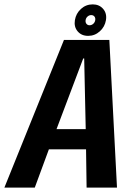

<svg xmlns="http://www.w3.org/2000/svg" viewBox="-49 -858 629 878"><path d="M-29 0 243.5 -675.5H451L486 0H347L344.5 -175H174.5L110 0ZM209.5 -267.5H343L336 -590.5H331.5ZM354 -694Q323.5 -694 306 -714.8Q288.5 -735.5 293.5 -766Q298.5 -796.5 321.2 -817.2Q344 -838 375 -838Q405 -838 422.8 -817.2Q440.5 -796.5 435.5 -766Q430.5 -735.5 407.5 -714.8Q384.5 -694 354 -694ZM360.5 -742.5Q370 -742.5 377.5 -749.2Q385 -756 386.5 -766Q388 -776 382.8 -782.5Q377.5 -789 368 -789Q359 -789 351.5 -782.5Q344 -776 342.5 -766Q341 -756 346.2 -749.2Q351.5 -742.5 360.5 -742.5Z"/></svg>

Font: Anybody SemiBold
Style: Italic
Weight: 600
Italic angle: -10°
Designer: Tyler Finck
Foundry: Etcetera Type Company
Version: Version 1.010; ttfautohint (v1.8.3) -l 8 -r 50 -G 200 -x 14 